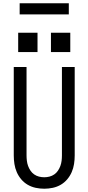

<svg xmlns="http://www.w3.org/2000/svg" viewBox="-20 -1144 540 1172"><path d="M250 8Q224 8 198 2.5Q172 -3 149.5 -16Q127 -29 110 -49Q93 -69 82.5 -93Q72 -117 68 -143Q64 -169 64 -195V-735H142V-195Q142 -179 144 -162.5Q146 -146 151.5 -131Q157 -116 166 -102.5Q175 -89 188.5 -79.5Q202 -70 218 -66Q234 -62 250 -62Q266 -62 282 -66Q298 -70 311.5 -79.5Q325 -89 334 -102.5Q343 -116 348.5 -131Q354 -146 356 -162.5Q358 -179 358 -195V-735H436V-195Q436 -169 432 -143Q428 -117 417.5 -93Q407 -69 390 -49Q373 -29 350.5 -16Q328 -3 302 2.5Q276 8 250 8ZM291 -826V-944H409V-826ZM91 -826V-944H209V-826ZM100 -1056V-1124H400V-1056Z"/></svg>

Font: Iosevka Fuck
Style: Regular
Weight: 400
Monospace: yes
Designer: Belleve Invis
Foundry: Belleve Invis
Version: Version 28.0.7; ttfautohint (v1.8.3)